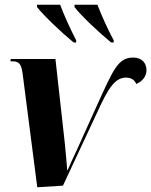

<svg xmlns="http://www.w3.org/2000/svg" viewBox="-20 -786 641 814"><path d="M292 -606H303V-615C279 -661 250 -725 235 -766H137V-756C166 -719 243 -646 292 -606ZM451 -606H462V-615C437 -661 409 -724 393 -766H296V-756C325 -718 402 -646 451 -606ZM76 -473 138 8 247 1 396 -318C437 -407 466 -457 514 -457C537 -457 550 -447 558 -430C582 -441 601 -460 601 -489C601 -516 584 -542 545 -542C481 -542 461 -492 396 -350L308 -155C292 -121 278 -91 267 -65H265C263 -95 258 -145 254 -186L215 -536H26L24 -526H35C64 -526 71 -509 76 -473Z"/></svg>

Font: Noto Serif Display Condensed ExtraBold
Style: Italic
Weight: 800
Width: 3
Italic angle: -12°
Designer: Monotype Design Team
Foundry: Monotype Imaging Inc.
Version: Version 2.009